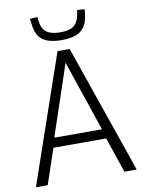

<svg xmlns="http://www.w3.org/2000/svg" viewBox="-98 -976 779 1043"><g transform="rotate(-10 292.0 -454.5)"><path d="M14 0 258 -708H325L570 0H502L436 -195H145L79 0ZM159 -248H422L290 -638ZM292 -763Q247 -763 215 -774Q183 -785 165.5 -811Q148 -837 144 -884Q143 -889 142.5 -895Q142 -901 141 -907L183 -909Q184 -905 184 -901Q184 -897 184 -893Q187 -861 199.5 -842Q212 -823 235 -814.5Q258 -806 292 -806Q326 -806 348 -814.5Q370 -823 382 -842Q394 -861 399 -893Q400 -897 400 -901Q400 -905 401 -909L442 -907Q442 -901 441.5 -895Q441 -889 440 -883Q436 -839 418.5 -812.5Q401 -786 369.5 -774.5Q338 -763 292 -763Z"/></g></svg>

Font: Georama ExtraCondensed Thin Light
Style: Regular
Weight: 300
Version: Version 1.001